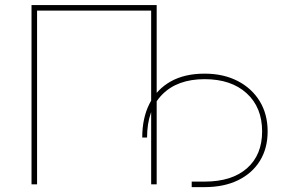

<svg xmlns="http://www.w3.org/2000/svg" viewBox="-20 -748 1165 779"><path d="M615.7 -727.5V0H593.3V-705.1H130.4V0H107.9V-727.5ZM757.8 11.2V-11.2H810.1Q920.9 -11.2 982.2 -65.4Q1043.5 -119.6 1043.5 -214.8Q1043.5 -312.5 980.7 -369.6Q918 -426.8 810.1 -426.8Q699.7 -426.8 638.2 -364.5Q576.7 -302.2 576.7 -189.9H557.1Q557.1 -269.5 586.7 -327.6Q616.2 -385.7 672.6 -417.5Q729 -449.2 810.1 -449.2Q886.2 -449.2 943.8 -419.7Q1001.5 -390.1 1033.7 -337.4Q1065.9 -284.7 1065.9 -214.8Q1065.9 -146.5 1034.7 -95.7Q1003.4 -44.9 946 -16.8Q888.7 11.2 810.1 11.2Z"/></svg>

Font: Inter 17pt Thin
Style: Regular
Weight: 250
Version: Version 4.001;git-66647c0bb